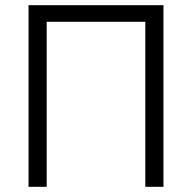

<svg xmlns="http://www.w3.org/2000/svg" viewBox="-20 -720 740 740"><path d="M540 -636H160V0H90V-700H610V0H540Z"/></svg>

Font: PT Root UI Web
Style: Regular
Weight: 400
Designer: Vitaly Kuzmin
Foundry: ParaType Ltd.
Version: Version 1.000W